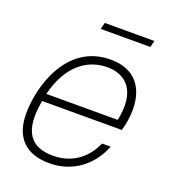

<svg xmlns="http://www.w3.org/2000/svg" viewBox="-128 -769 777 877"><g transform="rotate(20 260.5 -330.5)"><path d="M315 -527C98 -527 35 -290 35 -164C35 -48 96 14 212 14C318 14 407 -46 450 -153H408C370 -67 299 -24 216 -24C109 -24 55 -83 84 -242H471C480 -269 487 -310 487 -346C487 -452 433 -527 315 -527ZM91 -279C127 -425 214 -489 312 -489C403 -489 470 -428 438 -279ZM223 -643H464L472 -675H231Z"/></g></svg>

Font: Nacelle UltraLight
Style: Italic
Weight: 200
Italic angle: -12°
Designer: Sora Sagano
Foundry: Sora Sagano
Version: Version 1.000;FEAKit 1.0